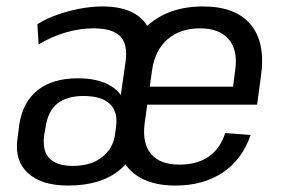

<svg xmlns="http://www.w3.org/2000/svg" viewBox="-20 -568 881 596"><path d="M191 8Q109 8 67 -30.5Q25 -69 34 -135L40 -182Q51 -252 97.5 -288.5Q144 -325 222 -325Q269 -325 303 -311.5Q337 -298 355 -273L370 -378Q377 -431 353 -455.5Q329 -480 270 -480Q227 -480 183 -467Q139 -454 100 -430L96 -493Q123 -510 157 -522Q191 -534 227.5 -541Q264 -548 297 -548Q356 -548 393 -528.5Q430 -509 445.5 -471Q461 -433 453 -377L427 -194Q413 -93 354 -42.5Q295 8 191 8ZM206 -53Q262 -53 296.5 -80Q331 -107 337 -150L340 -173Q347 -220 321.5 -245Q296 -270 239 -270Q187 -270 157.5 -246Q128 -222 121 -170L117 -148Q111 -99 134 -76Q157 -53 206 -53ZM525 8Q459 8 416 -16Q373 -40 354.5 -85.5Q336 -131 345 -195L366 -345Q376 -409 408 -454.5Q440 -500 491.5 -524Q543 -548 610 -548Q711 -548 758 -492Q805 -436 790 -331L778 -243H421L429 -299H718L700 -271L710 -350Q719 -412 690 -446Q661 -480 601 -480Q539 -480 500 -446Q461 -412 452 -350L429 -185Q421 -123 449 -90Q477 -57 537 -57Q592 -57 628 -82Q664 -107 679 -155L758 -149Q732 -73 671.5 -32.5Q611 8 525 8Z"/></svg>

Font: Pathway Extreme SemiCondensed
Style: Italic
Weight: 400
Width: 4
Italic angle: -8°
Version: Version 1.001;gftools[0.9.26]